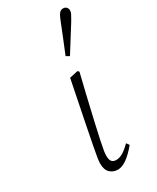

<svg xmlns="http://www.w3.org/2000/svg" viewBox="-200 -825 732 896"><g transform="rotate(-30 166.0 -377.0)"><path d="M155 13Q130 13 113 -3Q96 -19 96 -53Q96 -65 99.5 -86Q103 -107 110 -144Q117 -181 129 -241L175 -470L220 -480L227 -473L199 -357Q180 -277 168.5 -225.5Q157 -174 150.5 -143.5Q144 -113 141.5 -97Q139 -81 139 -71Q139 -48 147 -39Q155 -30 170 -30Q187 -30 205 -40Q223 -50 248 -75L259 -60Q199 13 155 13ZM207 -568Q224 -609 240 -649Q256 -689 272 -729Q280 -749 288 -758Q296 -767 307 -767Q319 -767 325.5 -760Q332 -753 332 -743Q332 -734 327.5 -725Q323 -716 312 -697Q290 -662 268.5 -627.5Q247 -593 225 -558Z"/></g></svg>

Font: Source Serif Pro Light
Style: Italic
Weight: 300
Italic angle: -12°
Designer: Frank Grießhammer
Foundry: Adobe Systems Incorporated
Version: Version 3.001;hotconv 1.0.111;makeotfexe 2.5.65597